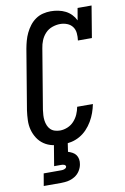

<svg xmlns="http://www.w3.org/2000/svg" viewBox="-103 -802 706 1082"><g transform="rotate(-10 250.0 -261.5)"><path d="M202 8Q174 8 146.5 2Q119 -4 97 -19Q75 -34 60.5 -56.5Q46 -79 39 -105Q32 -131 33 -160Q34 -189 38 -217L95 -559Q99 -581 105 -603Q111 -625 121 -646Q131 -667 145.5 -686Q160 -705 179.5 -718.5Q199 -732 221.5 -737.5Q244 -743 266 -743Q288 -743 310 -738.5Q332 -734 350.5 -724.5Q369 -715 383.5 -700Q398 -685 407 -666L419 -735H499L469 -554H389Q392 -575 390 -596Q388 -617 376.5 -632.5Q365 -648 346 -655.5Q327 -663 306 -663Q284 -663 261 -655Q238 -647 221.5 -629.5Q205 -612 196 -590Q187 -568 184 -546L127 -204Q125 -189 124 -173.5Q123 -158 125 -143Q127 -128 132.5 -114.5Q138 -101 148 -91Q158 -81 172.5 -76.5Q187 -72 202 -72Q224 -72 245.5 -81Q267 -90 282.5 -107Q298 -124 307 -144.5Q316 -165 320 -187H410Q405 -162 396.5 -138Q388 -114 374.5 -91Q361 -68 342.5 -48.5Q324 -29 301 -16Q278 -3 252.5 2.5Q227 8 202 8ZM57 220 69 150H169Q173 150 177.5 149.5Q182 149 186.5 147.5Q191 146 195 143Q199 140 200 135Q201 131 198 127.5Q195 124 191 122.5Q187 121 182.5 120.5Q178 120 174 120H134L154 0H233L225 54Q238 58 250 64.5Q262 71 269.5 81.5Q277 92 279.5 106Q282 120 279 135Q276 154 264.5 172Q253 190 235 201Q217 212 197 216Q177 220 157 220Z"/></g></svg>

Font: Iosevka Slab Medium Oblique
Style: Regular
Weight: 500
Italic angle: -9°
Monospace: yes
Designer: Belleve Invis
Foundry: Belleve Invis
Version: Version 11.1.1; ttfautohint (v1.8.3)